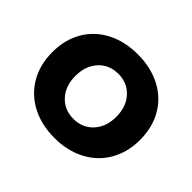

<svg xmlns="http://www.w3.org/2000/svg" viewBox="-130 -715 892 892"><g transform="rotate(45 316.5 -268.5)"><path d="M605 -269Q605 -188 569 -125.5Q533 -63 467.5 -28.5Q402 6 317 6Q231 6 165.5 -28.5Q100 -63 64 -125.5Q28 -188 28 -269Q28 -351 64 -413Q100 -475 165.5 -509Q231 -543 317 -543Q402 -543 467.5 -509Q533 -475 569 -413Q605 -351 605 -269ZM182 -267Q182 -201 219.5 -160Q257 -119 317 -119Q376 -119 413.5 -160Q451 -201 451 -267Q451 -333 413.5 -374Q376 -415 317 -415Q257 -415 219.5 -374Q182 -333 182 -267Z"/></g></svg>

Font: Montserrat arm2 SemiBold
Style: Regular
Weight: 600
Designer: Julieta Ulanovsky
Foundry: Julieta Ulanovsky
Version: Version 6.000